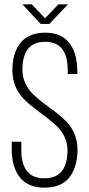

<svg xmlns="http://www.w3.org/2000/svg" viewBox="-20 -856 410 882"><path d="M126 -836 187 -772 248 -836H292L207 -746H167L83 -836ZM186 -706Q262 -706 298.5 -658.5Q335 -611 335 -531V-516H291V-534Q291 -664 187 -664Q83 -664 83 -535Q83 -501 97 -472Q111 -443 133.5 -421.5Q156 -400 182.5 -380.5Q209 -361 236 -340.5Q263 -320 285.5 -297Q308 -274 322 -241Q336 -208 336 -169Q336 -89 299 -41.5Q262 6 185 6Q108 6 71 -41.5Q34 -89 34 -169V-205H78V-166Q78 -37 184 -37Q290 -37 290 -166Q290 -200 276 -228.5Q262 -257 239.5 -278Q217 -299 190.5 -319Q164 -339 137 -359.5Q110 -380 87.5 -403Q65 -426 51 -459Q37 -492 37 -532Q37 -613 74 -659Q111 -705 186 -706Z"/></svg>

Font: Bebas Neue Book
Style: Regular
Weight: 300
Designer: Ryoichi Tsunekawa
Foundry: Ryoichi Tsunekawa
Version: Version 1.003;PS 001.003;hotconv 1.0.88;makeotf.lib2.5.64775